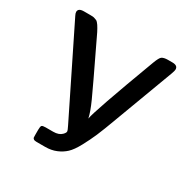

<svg xmlns="http://www.w3.org/2000/svg" viewBox="-158 -834 952 974"><g transform="rotate(30 318.0 -347.0)"><path d="M26.9 -671.9Q26.9 -693.8 60.1 -693.8H95.2Q104 -693.8 111.1 -693.4Q118.2 -692.9 124.5 -690.4Q130.9 -688 135 -686.5Q139.2 -685.1 144.5 -678.5Q149.9 -671.9 152.3 -668.5Q154.8 -665 161.4 -653.6Q168 -642.1 170.9 -636Q173.8 -629.9 181.9 -613Q189.9 -596.2 194.8 -585.9Q292 -383.8 318.1 -325.9Q344.2 -268.1 351.1 -233.9Q356.9 -276.9 494.1 -644Q507.3 -679.2 517.1 -686Q529.3 -693.8 551.8 -693.8H578.1Q610.4 -693.8 609.9 -669.9Q609.9 -663.1 603 -644L474.1 -298.8Q447.3 -225.6 430.2 -185.8Q413.1 -146 390.6 -104.5Q368.2 -63 347.2 -43.5Q326.2 -23.9 297.6 -12Q269 0 232.9 0H183.1Q170.9 0 165.5 -3.9Q160.2 -7.8 159.7 -12Q159.2 -16.1 159.2 -26.9V-57.1Q159.2 -77.1 163.6 -82Q168 -86.9 186 -86.9H230Q263.2 -86.9 279.8 -104Q291 -115.2 291 -123Q291 -129.9 278.8 -153.8L33.2 -651.9Q26.9 -664.1 26.9 -671.9Z"/></g></svg>

Font: CMU Sans Serif Demi Condensed
Style: DemiCondensed
Weight: 600
Width: 3
Version: Version 0.7.0